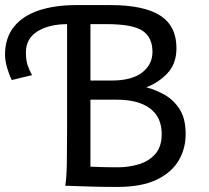

<svg xmlns="http://www.w3.org/2000/svg" viewBox="-20 -738 830 763"><path d="M339.4 -341.8V-75.7Q353 -75.2 380.6 -74.2Q408.2 -73.2 449.2 -73.2Q491.2 -73.2 531 -85Q570.8 -96.7 596.7 -125.5Q622.6 -154.3 622.6 -205.1Q622.6 -272.5 576.2 -307.1Q529.8 -341.8 444.3 -341.8ZM246.6 -666.5H339.4V-418H424.8Q503.4 -418 544.7 -449.7Q585.9 -481.4 585.9 -532.2Q585.9 -588.9 546.9 -615.5Q507.8 -642.1 402.8 -642.1H249Q175.3 -642.1 129.2 -613.5Q83 -585 83 -529.8Q83 -499 89.8 -478.8Q96.7 -458.5 107.4 -439.5L26.9 -419.9Q17.1 -438.5 8.5 -467.8Q0 -497.1 0 -520Q0 -587.4 35.2 -631.3Q70.3 -675.3 134 -696.5Q197.8 -717.8 283.2 -717.8H417.5Q551.8 -717.8 616.5 -676.3Q681.2 -634.8 681.2 -546.9Q681.2 -485.4 646.2 -447.8Q611.3 -410.2 561.5 -391.1Q599.1 -381.3 635 -360.8Q670.9 -340.3 694.3 -303.2Q717.8 -266.1 717.8 -205.1Q717.8 -146 689 -98.4Q660.2 -50.8 600.3 -22.9Q540.5 4.9 446.8 4.9Q397.5 4.9 349.6 3.7Q301.8 2.4 270.5 1.2Q239.3 0 239.3 0Q244.6 -29.3 245.6 -89.6Q246.6 -149.9 246.6 -222.2Z"/></svg>

Font: Andika LitF DSA DSG
Style: Regular
Weight: 400
Designer: Victor Gaultney, Annie Olsen, Julie Remington, Don Collingsworth, Eric Hays, Becca Hirsbrunner
Foundry: SIL International
Version: Version 6.200 ; LitF DSA DSG; ttfautohint (v1.8.3.10-c5d8)